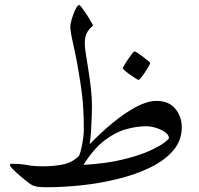

<svg xmlns="http://www.w3.org/2000/svg" viewBox="-20 -766 813 784"><path d="M722.2 -246.6Q722.2 -191.9 687 -151.1Q651.9 -110.4 592.8 -81.8Q533.7 -53.2 461.4 -35.4Q389.2 -17.6 313.7 -9.5Q238.3 -1.5 171.4 -1.5Q146.5 -1.5 136.5 -2.9Q126.5 -4.4 114.7 -8.3Q109.9 -9.8 94.7 -21.2Q79.6 -32.7 62.5 -47.4Q45.4 -62 33 -74.5Q20.5 -86.9 20.5 -91.3Q20.5 -97.2 27.8 -97.2Q64.9 -97.2 90.8 -92Q116.7 -86.9 155.3 -86.9Q203.1 -86.9 240.2 -95.2Q277.3 -103.5 303.2 -130.4Q309.1 -145 313.2 -165Q317.4 -185.1 319.8 -203.9Q322.3 -222.7 322.3 -232.4Q322.3 -282.2 320.1 -319.8Q317.9 -357.4 313.5 -391.6Q309.1 -425.8 302.2 -465.3Q295.9 -506.8 287.6 -545.2Q279.3 -583.5 273.2 -612.8Q267.1 -642.1 267.1 -655.8Q267.1 -668 273.4 -689.5Q279.8 -710.9 288.3 -728.3Q296.9 -745.6 303.2 -745.6Q306.2 -745.6 315.2 -733.6Q324.2 -721.7 334.5 -705.8Q344.7 -689.9 352.3 -676.8Q359.9 -663.6 359.9 -661.1Q348.6 -652.8 337.4 -636.5Q326.2 -620.1 326.2 -586.9Q326.2 -573.7 330.6 -545.7Q335 -517.6 340.8 -481.2Q346.7 -444.8 351.1 -405.8Q355.5 -366.7 355.5 -332Q355.5 -315.4 354.5 -286.9Q353.5 -258.3 351.6 -228.3Q349.6 -198.2 346.2 -177.2Q393.1 -225.6 442.1 -265.9Q491.2 -306.2 536.9 -330.1Q582.5 -354 618.7 -354Q669.4 -354 695.8 -322Q722.2 -290 722.2 -246.6ZM669.9 -201.7Q669.9 -214.8 654.5 -225.8Q639.2 -236.8 617.7 -243.7Q596.2 -250.5 577.1 -250.5Q538.1 -250.5 494.4 -238.3Q450.7 -226.1 406.2 -192.1Q361.8 -158.2 320.8 -92.8Q413.6 -98.1 480 -114.3Q546.4 -130.4 588.4 -149.2Q630.4 -168 650.1 -183.1Q669.9 -198.2 669.9 -201.7ZM593.3 -508.8Q593.3 -506.3 587.2 -495.4Q581.1 -484.4 572.5 -471.4Q564 -458.5 556.2 -449Q548.3 -439.5 545.4 -439.5Q543.9 -439.5 533.9 -445.8Q523.9 -452.1 511.7 -460.7Q499.5 -469.2 490.5 -476.8Q481.4 -484.4 481.4 -486.8Q481.4 -489.7 487.8 -500.5Q494.1 -511.2 502.9 -524.2Q511.7 -537.1 519.3 -546.6Q526.9 -556.2 528.8 -556.2Q531.7 -556.2 542 -549.6Q552.2 -543 564 -534.2Q575.7 -525.4 584.5 -517.8Q593.3 -510.3 593.3 -508.8Z"/></svg>

Font: Scheherazade New
Style: Regular
Weight: 400
Designer: SIL International
Foundry: SIL International
Version: Version 4.000